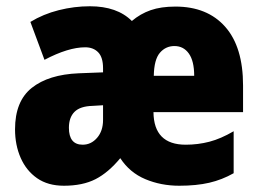

<svg xmlns="http://www.w3.org/2000/svg" viewBox="-20 -583 828 613"><path d="M540 -562Q642 -562 699 -497.5Q756 -433 756 -310V-225H470Q471 -121 573 -121Q612 -121 648.5 -130.5Q685 -140 726 -164V-30Q689 -9 648 0.5Q607 10 552 10Q494 10 444 -11Q394 -32 364 -78Q326 -32 285 -11Q244 10 184 10Q133 10 98.5 -14Q64 -38 46 -79Q28 -120 28 -170Q28 -260 81.5 -302.5Q135 -345 231 -349L309 -352V-365Q309 -400 293.5 -416Q278 -432 252 -432Q198 -432 122 -392L77 -513Q118 -538 167.5 -550.5Q217 -563 267 -563Q354 -563 401 -516Q428 -539 461 -550.5Q494 -562 540 -562ZM537 -436Q509 -436 490.5 -414.5Q472 -393 471 -341H600Q600 -388 583 -412Q566 -436 537 -436ZM276 -245Q236 -244 218 -226Q200 -208 200 -175Q200 -121 244 -121Q271 -121 290 -143Q309 -165 309 -200V-247Z"/></svg>

Font: Noto Sans Khmer UI Condensed Black
Style: Regular
Weight: 900
Width: 3
Designer: Danh Hong and the Monotype Design Team
Foundry: Monotype Imaging Inc.
Version: Version 2.002; ttfautohint (v1.8.4.7-5d5b)